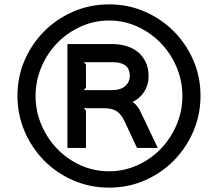

<svg xmlns="http://www.w3.org/2000/svg" viewBox="-20 -840 999 880"><path d="M899 -401Q899 -314 866 -237.5Q833 -161 776 -103.5Q719 -46 643 -13Q567 20 480 20Q393 20 316.5 -13Q240 -46 183 -103.5Q126 -161 93 -237.5Q60 -314 60 -401Q60 -488 93 -564Q126 -640 183 -697Q240 -754 316.5 -787Q393 -820 480 -820Q567 -820 643 -787Q719 -754 776 -697Q833 -640 866 -564Q899 -488 899 -401ZM816 -400Q816 -469 789.5 -532Q763 -595 717 -642.5Q671 -690 610 -718Q549 -746 480 -746Q411 -746 349.5 -718Q288 -690 242 -642.5Q196 -595 169.5 -532Q143 -469 143 -400Q143 -331 169.5 -268.5Q196 -206 241.5 -158.5Q287 -111 348.5 -83Q410 -55 480 -55Q549 -55 610.5 -83Q672 -111 717.5 -158.5Q763 -206 789.5 -268.5Q816 -331 816 -400ZM703 -162H608L549 -288Q535 -317 514.5 -330.5Q494 -344 456 -344H364L374 -333V-162H289V-638H497Q529 -638 559 -629Q589 -620 611.5 -602Q634 -584 647.5 -556Q661 -528 661 -491Q661 -450 640 -418.5Q619 -387 588 -373Q612 -356 626 -324ZM575 -491Q575 -525 554.5 -540Q534 -555 497 -555H364L374 -544V-438L364 -427H492Q534 -427 554.5 -446Q575 -465 575 -491Z"/></svg>

Font: TypoPRO Sinkin Sans
Style: 500 Medium
Weight: 500
Designer: Keith Bates
Foundry: K-Type
Version: Sinkin Sans (version 1.0)  by Keith Bates   •   © 2014   www